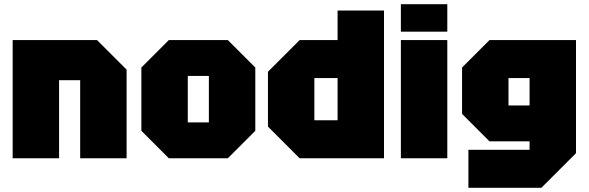

<svg xmlns="http://www.w3.org/2000/svg" viewBox="-20 -750 2790 910"><path d="M40 0V-560H440L580 -420V0H360V-370H260V0Z M650 -130V-430L780 -560H1060L1190 -430V-130L1060 0H780ZM870 -170H970V-390H870Z M1800 -700V0H1400L1250 -150V-410L1400 -560H1580V-700ZM1470 -180H1580V-380H1470Z M1880 0V-560H2100V0ZM1880 -600V-730H2100V-600Z M2200 140V-40H2490V-80H2300L2170 -210V-430L2300 -560H2710V-24L2546 140ZM2390 -380V-250H2490V-380Z"/></svg>

Font: Tektur Black
Style: Regular
Weight: 900
Designer: Adam Jagosz
Foundry: Adam Jagosz
Version: Version 1.005;gftools[0.9.30]